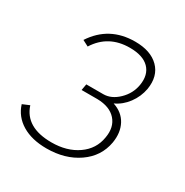

<svg xmlns="http://www.w3.org/2000/svg" viewBox="-129 -634 720 746"><g transform="rotate(30 230.5 -261.0)"><path d="M177 5Q111 5 67 -21.5Q23 -48 8 -96L39 -109Q66 -25 182 -25Q251 -25 298.5 -58Q346 -91 355 -147Q364 -197 336.5 -228Q309 -259 253 -260H182L187 -288H263Q299 -288 330.5 -318.5Q362 -349 369 -391Q377 -440 349.5 -468Q322 -496 263 -496Q167 -496 118 -418L91 -432Q153 -527 269 -527Q339 -527 375.5 -490.5Q412 -454 402 -392Q395 -354 372 -323Q349 -292 316 -277Q359 -263 378 -227.5Q397 -192 389 -144Q377 -76 318.5 -35.5Q260 5 177 5Z"/></g></svg>

Font: Raleway-v4020 ExtraLight
Style: Italic
Weight: 275
Italic angle: -12°
Designer: Matt McInerney, Pablo Impallari, Rodrigo Fuenzalida
Foundry: Matt McInerney, Pablo Impallari, Rodrigo Fuenzalida
Version: Version 4.020;PS 004.020;hotconv 1.0.88;makeotf.lib2.5.64775